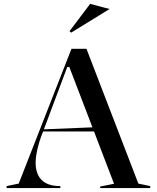

<svg xmlns="http://www.w3.org/2000/svg" viewBox="-20 -956 797 976"><path d="M13.5 0V-10L75.2 -22.8L343.3 -708H419.5L683.3 -22.8L743.7 -10V0H489.1V-7.8L559.7 -21.8L332.5 -615.3H321.8L197.9 -284.6Q179.7 -239.7 170.4 -198.7Q161.1 -157.7 161.1 -127Q161.1 -92.7 173.8 -66Q186.5 -39.3 214.2 -24.6Q241.9 -10 286.9 -10V0ZM185 -287.8V-297.8L463.7 -309.3V-287.8ZM341.7 -790.1 333.5 -797.5 438.3 -936.4 536.9 -910.2Z"/></svg>

Font: Kalnia Thin
Style: Regular
Weight: 100
Version: Version 1.105